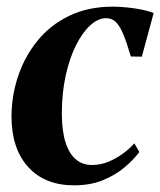

<svg xmlns="http://www.w3.org/2000/svg" viewBox="-20 -545 481 576"><path d="M202 11Q115 11 65 -43.5Q15 -98 14.5 -194.5Q14.5 -256.5 34 -315.5Q53.5 -374.5 91.8 -422Q130 -469.5 187 -497.2Q244 -525 318 -525Q346.5 -525 381.2 -520.2Q416 -515.5 441 -506L405.5 -375L372.5 -375.5Q360 -418 349.5 -443Q339 -468 327.2 -479.2Q315.5 -490.5 298 -490.5Q274.5 -490.5 251 -469.2Q227.5 -448 208 -409.2Q188.5 -370.5 177 -318Q165.5 -265.5 165.5 -202Q166 -150 177 -116.5Q188 -83 208 -66.5Q228 -50 256 -50Q281 -50 304.5 -59.5Q328 -69 348.2 -83.8Q368.5 -98.5 383 -115L398 -89Q381 -66 353.5 -42.8Q326 -19.5 288.2 -4.2Q250.5 11 202 11Z"/></svg>

Font: Merriweather 120pt
Style: Bold Italic
Weight: 700
Italic angle: -7.8°
Version: Version 2.101